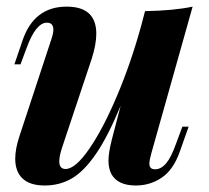

<svg xmlns="http://www.w3.org/2000/svg" viewBox="-20 -551 637 585"><path d="M554.7 -165 527.8 -88.9Q508.3 -33.7 472.9 -9.8Q437.5 14.2 393.6 14.2Q339.4 14.2 319.8 -20Q310.5 -37.1 310.5 -61.5Q310.5 -85.9 320.8 -126L347.7 -229Q308.6 -134.8 272.2 -81.8Q235.8 -28.8 198.7 -7.3Q161.6 14.2 116.2 14.2Q71.8 14.2 49.1 -6.8Q26.4 -27.8 26.4 -67.4Q26.4 -97.7 39.6 -137.2L136.7 -432.1Q142.6 -449.7 142.6 -460.4Q142.6 -481.9 123 -481.9Q88.9 -481.9 60.5 -403.3L42.5 -355H23.9L48.8 -428.2Q84 -530.8 183.1 -530.8Q273.4 -530.8 273.4 -448.2Q273.4 -415.5 259.3 -371.6L169.4 -102.1Q160.6 -75.2 160.6 -59.6Q160.6 -36.1 179.7 -36.1Q209.5 -36.1 251.7 -97.2Q293.9 -158.2 336.7 -259.3Q379.4 -360.4 410.6 -474.1L421.9 -517.1Q509.8 -518.6 566.9 -530.8L441.4 -85Q435.1 -63 435.1 -52.2Q435.1 -35.2 452.6 -35.2Q470.7 -35.2 486.1 -53.2Q501.5 -71.3 516.6 -113.8L535.6 -165Z"/></svg>

Font: TypoPRO Playfair Display
Style: Bold Italic
Weight: 700
Italic angle: -14.9847°
Designer: Claus Eggers Sørensen
Foundry: Claus Eggers Sørensen
Version: Version 1.004;PS 001.004;hotconv 1.0.70;makeotf.lib2.5.58329